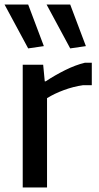

<svg xmlns="http://www.w3.org/2000/svg" viewBox="-33 -825 436 845"><path d="M91 -612 -13 -805H91L160 -622ZM276 -612 172 -805H276L345 -622ZM67 -540H157L164 -467H168Q207 -493 253 -516Q299 -539 341 -549H371V-450H332Q290 -444 248 -428.5Q206 -413 174 -393V0H67Z"/></svg>

Font: Encode Sans Narrow
Style: Medium
Weight: 500
Designer: Pablo Impallari, Andres Torresi
Foundry: Pablo Impallari, Andres Torresi
Version: Version 1.000; ttfautohint (v1.00) -l 8 -r 50 -G 200 -x 14 -